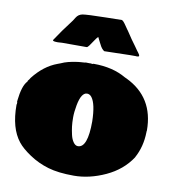

<svg xmlns="http://www.w3.org/2000/svg" viewBox="-94 -951 955 1052"><g transform="rotate(10 383.0 -425.0)"><path d="M738.8 -295.4Q737.8 -290.5 737.8 -289.6V-285.6Q736.3 -205.1 700.7 -140.6H701.2Q651.4 -64.5 562.3 -23.4Q473.1 17.6 386.7 17.6Q300.3 17.6 243.4 0.7Q186.5 -16.1 138.2 -48.3Q89.8 -80.6 66.4 -110.4Q10.7 -180.7 10.7 -309.1Q10.7 -313.5 12.2 -316.4V-324.2Q10.7 -326.2 10.7 -328.1L11.7 -333.5H11.2Q20.5 -418.9 47.4 -445.8Q47.4 -451.2 54.2 -458V-457.5L61.5 -469.2Q119.1 -543 193.4 -570.3L210.4 -576.7Q242.7 -592.3 300.8 -600.1L316.4 -601.6Q319.8 -602.1 330.3 -602.5Q340.8 -603 345.2 -604.5L366.2 -604Q367.7 -604.5 369.6 -604.5Q371.6 -604.5 374 -604L373.5 -604.5Q376.5 -603 382.3 -603Q384.3 -605 389.2 -605Q495.1 -605 569.3 -561.5L579.1 -557.1Q738.8 -480.5 738.8 -295.4ZM435.1 -292.5Q433.1 -389.6 407.2 -423.8Q396.5 -438 381.1 -438Q365.7 -438 354 -420.2Q342.3 -402.3 335.2 -364.3Q328.1 -326.2 328.1 -296.6Q328.1 -267.1 330.8 -245.8Q333.5 -224.6 338.9 -200.9Q344.2 -177.2 355.5 -161.4Q366.7 -145.5 380.9 -145.5Q435.1 -145.5 435.1 -292.5ZM577.1 -686.5 433.1 -683.1Q418 -691.9 405.8 -717.8Q402.8 -723.6 401.9 -725.1L387.2 -754.4Q379.4 -747.1 368.2 -730Q356.9 -712.9 348.1 -700.7Q339.4 -688.5 334 -688.5H198.2L174.3 -687Q146.5 -687 146.5 -692.9Q146.5 -693.8 147 -695.8Q180.2 -747.1 235.4 -819.3L246.1 -836.4Q258.3 -856.4 281.2 -860.6Q304.2 -864.7 412.6 -866.7L499 -868.2Q507.8 -863.8 516.1 -851.6Q524.4 -839.4 526.9 -836.2Q529.3 -833 533.4 -826.7Q537.6 -820.3 539.6 -817.9V-818.4L569.8 -773.4Q575.7 -764.6 592.8 -741.7L602.5 -728Q605 -724.1 609.9 -717.3L618.2 -706.5Q626 -696.3 626 -691.2Q626 -686 612.8 -686L607.4 -686.5Z"/></g></svg>

Font: Bowlby One
Style: Regular
Weight: 400
Designer: vernon adams
Foundry: vernon adams
Version: Version 1.001